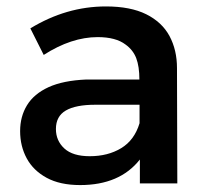

<svg xmlns="http://www.w3.org/2000/svg" viewBox="-20 -556 626 582"><path d="M223 5Q162 5 121.5 -17Q81 -39 61 -76Q41 -113 41 -158.5Q41 -203 62 -237.2Q83 -271.5 127.2 -291.8Q171.5 -312 242 -315H402.5Q402.5 -354.5 393 -379.5Q383.5 -404.5 360.5 -421Q331 -443.5 276 -443.5Q196.5 -443.5 112.5 -389.5L72 -470Q181 -536.5 301 -536.5Q375.5 -536.5 423.2 -512.8Q471 -489 493.8 -446.8Q516.5 -404.5 516.5 -349.5L517.5 0H404V-72.5Q343 5 223 5ZM252 -82.5Q307 -82.5 347.2 -106.8Q387.5 -131 403 -182.5V-238.5H269Q209.5 -238.5 179.5 -221Q149.5 -203.5 149.5 -165Q149.5 -129.5 175 -106Q200.5 -82.5 252 -82.5Z"/></svg>

Font: Argentum Novus Medium
Style: Regular
Weight: 500
Designer: Julieta Ulanovsky (font) & Cristiano Sobral (main changes)
Foundry: Julieta Ulanovsky (font) & Cristiano Sobral (main changes)
Version: Version 3.00;November 27, 2020;FontCreator 13.0.0.2655 64-bi